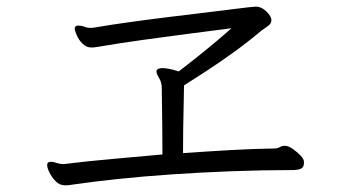

<svg xmlns="http://www.w3.org/2000/svg" viewBox="-20 -621 1040 578"><path d="M895 -130Q895 -117 885.5 -113Q876 -109 859 -109Q769 -109 676.5 -105.5Q584 -102 496.5 -96Q409 -90 334 -82Q259 -74 204 -66Q186 -63 177 -63Q176 -63 175 -63L170 -64Q169 -64 168 -64Q156 -66 145.5 -77.5Q135 -89 128.5 -102.5Q122 -116 122 -124Q122 -134 133 -134Q137 -134 141.5 -133Q146 -132 152 -130Q161 -127 171 -127Q174 -127 176.5 -127.5Q179 -128 180 -128Q245 -136 318.5 -142.5Q392 -149 469 -156Q469 -197 468.5 -240.5Q468 -284 467.5 -316Q467 -348 467 -356Q467 -373 459 -386Q451 -399 451 -406V-408Q454 -416 469 -416Q487 -416 518 -406Q547 -428 590.5 -463Q634 -498 677 -536Q622 -529 552.5 -520Q483 -511 411 -501Q339 -491 275 -480Q269 -479 264.5 -478.5Q260 -478 255 -478Q240 -478 228.5 -489.5Q217 -501 211 -515Q205 -529 205 -535Q205 -541 210 -543Q212 -544 216 -544Q222 -544 229.5 -542Q237 -540 242 -538Q244 -538 247 -537.5Q250 -537 253 -537Q257 -537 260 -537.5Q263 -538 264 -538Q310 -546 367.5 -554Q425 -562 486 -569.5Q547 -577 601 -583.5Q655 -590 694.5 -595Q734 -600 748 -601H751Q767 -601 782 -586.5Q797 -572 797 -560Q797 -550 787 -543Q777 -536 766 -528Q727 -495 682.5 -463Q638 -431 598 -405Q558 -379 534 -364Q534 -347 533 -310.5Q532 -274 531.5 -233Q531 -192 531 -160Q601 -165 670.5 -169Q740 -173 805 -174H807Q815 -174 822 -178Q829 -182 836 -182H838Q848 -182 861 -173Q874 -164 884.5 -153Q895 -142 895 -134Z"/></svg>

Font: Klee One SemiBold
Style: Regular
Weight: 600
Designer: Fontworks Inc.
Foundry: Fontworks Inc.
Version: Version 1.00;January 12, 2022;FontCreator 13.0.0.2683 64-bit